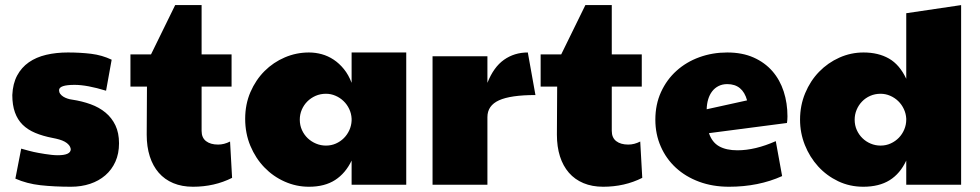

<svg xmlns="http://www.w3.org/2000/svg" viewBox="-20 -710 3767 738"><path d="M266.6 -383.8Q207 -383.8 207 -363.3Q207 -355.5 211.4 -349.4Q215.8 -343.3 223.1 -338.6Q230.5 -334 239.3 -331.1Q248 -328.1 256.8 -327.1Q295.4 -321.3 328.4 -309.3Q361.3 -297.4 385.5 -277.3Q409.7 -257.3 423.6 -228.3Q437.5 -199.2 437.5 -159.2Q437.5 -119.6 423.6 -88.6Q409.7 -57.6 384.8 -36.1Q359.9 -14.6 326.2 -3.4Q292.5 7.8 252.9 7.8Q189 7.8 136 2Q83 -3.9 39.1 -23.4L61.5 -138.7Q77.6 -134.3 89.6 -130.9Q101.6 -127.4 109.4 -126Q116.7 -124.5 127.9 -122.3Q139.2 -120.1 152.1 -118.2Q165 -116.2 178.2 -114.7Q191.4 -113.3 202.1 -113.3Q252 -113.3 252 -136.7Q250.5 -146 244.4 -153.1Q238.3 -160.2 229 -165.3Q219.7 -170.4 207.8 -173.8Q195.8 -177.2 182.6 -179.7Q144.5 -187 115.5 -199.2Q86.4 -211.4 66.9 -230.7Q47.4 -250 37.4 -278.1Q27.3 -306.2 27.3 -344.7Q29.3 -388.7 45.9 -419.7Q62.5 -450.7 90.8 -470.5Q119.1 -490.2 157.5 -499.3Q195.8 -508.3 241.2 -508.3Q288.6 -508.3 330.6 -503.2Q372.6 -498 409.2 -480.5L387.7 -361.3Q314.5 -383.8 266.6 -383.8Z M872.1 -26.4Q804.2 7.8 721.7 7.8Q679.2 7.8 646 -6.1Q612.8 -20 590.1 -46.1Q567.4 -72.3 555.7 -109.1Q543.9 -146 543.9 -192.4L544.9 -377H481.4V-501H560.5L653.3 -690.4H754.9V-501H870.1V-377H754.9V-207Q754.9 -180.7 772 -167.5Q789.1 -154.3 818.4 -154.3Q841.3 -154.3 864.3 -166Z M1331.5 -92.8Q1308.1 -43.9 1268.1 -18.1Q1228 7.8 1167.5 7.8Q1118.7 7.8 1074.2 -12Q1029.8 -31.7 996.1 -66.7Q962.4 -101.6 942.4 -149.4Q922.4 -197.3 922.4 -253.4Q922.4 -309.1 942.6 -356Q962.9 -402.8 996.8 -436.8Q1030.8 -470.7 1075 -489.5Q1119.1 -508.3 1167.5 -508.3Q1192.4 -508.3 1216.6 -501.7Q1240.7 -495.1 1262.5 -480.7Q1284.2 -466.3 1302 -444.3Q1319.8 -422.4 1331.5 -391.6V-508.3H1541.5V0H1331.5ZM1331.5 -253.9Q1330.6 -273.4 1322.3 -291Q1314 -308.6 1300.5 -321.5Q1287.1 -334.5 1269.5 -342Q1252 -349.6 1232.9 -349.6Q1211.4 -349.6 1193.1 -341.6Q1174.8 -333.5 1161.4 -320.1Q1147.9 -306.6 1140.1 -288.6Q1132.3 -270.5 1132.3 -250Q1132.3 -228.5 1140.6 -210.2Q1148.9 -191.9 1162.8 -178.7Q1176.8 -165.5 1194.8 -158Q1212.9 -150.4 1232.9 -150.4Q1253.4 -150.4 1271 -158.2Q1288.6 -166 1301.8 -179.2Q1314.9 -192.4 1322.8 -209.7Q1330.6 -227.1 1331.5 -246.1Z M1642.6 -493.7H1853.5V-391.6Q1877.4 -452.1 1917.2 -480.2Q1957 -508.3 2008.8 -508.3L2038.1 -344.7Q1942.9 -344.7 1898.2 -324.5Q1853.5 -304.2 1853.5 -259.8V0H1642.6Z M2448.7 -26.4Q2380.9 7.8 2298.3 7.8Q2255.9 7.8 2222.7 -6.1Q2189.5 -20 2166.7 -46.1Q2144 -72.3 2132.3 -109.1Q2120.6 -146 2120.6 -192.4L2121.6 -377H2058.1V-501H2137.2L2230 -690.4H2331.5V-501H2446.8V-377H2331.5V-207Q2331.5 -180.7 2348.6 -167.5Q2365.7 -154.3 2395 -154.3Q2418 -154.3 2440.9 -166Z M2814.5 -132.3Q2882.8 -132.3 2961.9 -167.5L2986.3 -33.2Q2895.5 7.8 2782.2 7.8Q2719.2 7.8 2667.2 -11.5Q2615.2 -30.8 2577.9 -65.2Q2540.5 -99.6 2519.8 -147Q2499 -194.3 2499 -250Q2499 -308.6 2520.8 -356.2Q2542.5 -403.8 2580.1 -437.7Q2617.7 -471.7 2668 -490Q2718.3 -508.3 2775.4 -508.3Q2833 -508.3 2876.5 -489Q2919.9 -469.7 2949 -436.3Q2978 -402.8 2992.4 -358.2Q3006.8 -313.5 3006.8 -262.7Q3006.8 -255.9 3006.3 -249.5Q3005.9 -243.2 3004.9 -237.3L2705.1 -198.2Q2716.8 -163.1 2744.1 -147.7Q2771.5 -132.3 2814.5 -132.3ZM2851.6 -324.2Q2834.5 -386.7 2775.4 -386.7Q2756.8 -386.7 2742.2 -379.4Q2727.5 -372.1 2717.5 -359.1Q2707.5 -346.2 2702.1 -328.4Q2696.8 -310.5 2696.3 -290Z M3299.3 -508.3Q3356 -508.3 3397 -484.9Q3438 -461.4 3463.4 -407.2V-659.2L3674.3 -690.4V0H3463.4V-92.8Q3439.9 -42.5 3399.4 -17.3Q3358.9 7.8 3298.3 7.8Q3246.1 7.8 3201.7 -13.4Q3157.2 -34.7 3124.8 -70.3Q3092.3 -106 3073.7 -152.6Q3055.2 -199.2 3055.2 -250Q3055.2 -304.7 3075 -352.1Q3094.7 -399.4 3128.4 -434.1Q3162.1 -468.8 3206.3 -488.5Q3250.5 -508.3 3299.3 -508.3ZM3463.4 -253.9Q3462.4 -273.4 3454.1 -291Q3445.8 -308.6 3432.4 -321.5Q3418.9 -334.5 3401.4 -342Q3383.8 -349.6 3364.7 -349.6Q3343.3 -349.6 3325 -341.6Q3306.6 -333.5 3293.5 -319.8Q3280.3 -306.2 3272.7 -288.1Q3265.1 -270 3265.1 -250Q3265.1 -228.5 3273.2 -210.4Q3281.2 -192.4 3294.9 -179Q3308.6 -165.5 3326.7 -158Q3344.7 -150.4 3364.7 -150.4Q3385.7 -150.4 3403.8 -158.7Q3421.9 -167 3435.1 -180.7Q3448.2 -194.3 3455.8 -212.4Q3463.4 -230.5 3463.4 -250Z"/></svg>

Font: Paytone One
Style: Regular
Weight: 400
Designer: vernon adams
Foundry: vernon adams
Version: 1.000